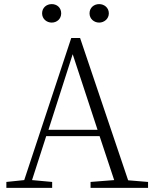

<svg xmlns="http://www.w3.org/2000/svg" viewBox="-20 -915 747 935"><path d="M232 -805C257 -805 278 -823 278 -850C278 -878 257 -895 232 -895C207 -895 185 -878 185 -850C185 -823 207 -805 232 -805ZM463 -805C487 -805 510 -823 510 -850C510 -878 487 -895 463 -895C438 -895 416 -878 416 -850C416 -823 438 -805 463 -805ZM334 -651 455 -283H216ZM421 0H701V-29L604 -37L370 -730H327L98 -38L11 -29V0H234V-29L136 -38L205 -252H465L536 -38L421 -29Z"/></svg>

Font: Noto Serif CJK HK ExtraLight
Style: Regular
Weight: 200
Designer: Ryoko NISHIZUKA 西塚涼子 (kana & ideographs); Frank Grießhammer (Latin, Greek & Cyrillic); Wenlong ZHANG 张文龙 (bopomofo); San
Foundry: Adobe
Version: Version 2.001;hotconv 1.1.0;makeotfexe 2.6.0